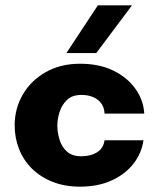

<svg xmlns="http://www.w3.org/2000/svg" viewBox="-20 -690 592 720"><path d="M280 10Q223 10 177.5 -8Q132 -26 100 -57.5Q68 -89 51.5 -131Q35 -173 35 -220Q35 -283 65.5 -335.5Q96 -388 151.5 -419.5Q207 -451 280 -451Q352 -451 404.5 -425.5Q457 -400 487.5 -357.5Q518 -315 521 -264H372Q371 -296 347.5 -315Q324 -334 285 -334Q251 -334 231.5 -315.5Q212 -297 203.5 -270.5Q195 -244 195 -219Q195 -194 203 -167Q211 -140 230.5 -122Q250 -104 285 -104Q320 -104 344 -119Q368 -134 372 -164H518Q511 -115 480 -75.5Q449 -36 398 -13Q347 10 280 10ZM229 -491 347 -670H475L341 -491Z"/></svg>

Font: Teachers
Style: Regular
Weight: 400
Designer: Alfredo Marco Pradil, Chank Diesel
Version: Version 1.001